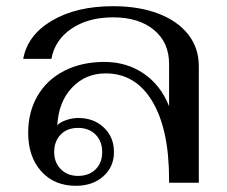

<svg xmlns="http://www.w3.org/2000/svg" viewBox="-20 -590 734 620"><path d="M71 -161Q71 -229 101.5 -281Q132 -333 188 -361.5Q244 -390 317 -390Q389 -390 444 -352.5Q499 -315 526 -247V-384Q526 -453 477 -493.5Q428 -534 345 -534Q265 -534 211 -497.5Q157 -461 146 -400H55Q69 -477 148 -523.5Q227 -570 345 -570Q429 -570 491.5 -546Q554 -522 588 -478.5Q622 -435 622 -376V0H526V-10Q526 -172 472 -262.5Q418 -353 321 -353Q256 -353 212.5 -307Q169 -261 165 -185Q173 -195 193 -202Q213 -209 233 -209Q283 -209 315.5 -178Q348 -147 348 -99Q348 -51 313.5 -20.5Q279 10 225 10Q155 10 113 -37Q71 -84 71 -161ZM310 -99Q310 -134 288.5 -155.5Q267 -177 232 -177Q197 -177 176 -155.5Q155 -134 155 -99Q155 -65 176.5 -43.5Q198 -22 232 -22Q267 -22 288.5 -43Q310 -64 310 -99Z"/></svg>

Font: Fahkwang
Style: Regular
Weight: 400
Version: Version 1.000; ttfautohint (v1.6)